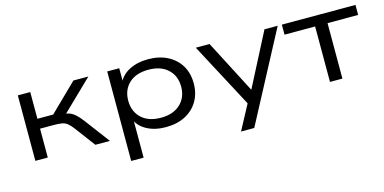

<svg xmlns="http://www.w3.org/2000/svg" viewBox="-67 -854 2776 1388"><g transform="rotate(-15 1320.5 -159.5)"><path d="M106 0V-490H199V-290H317L522 -490H634L387 -251L369 -278Q404 -276 428.5 -268Q453 -260 475 -241Q497 -222 523 -188L664 0H555L436 -159Q417 -183 400.5 -195.5Q384 -208 361 -212Q338 -216 300 -216H199V0Z M775 180V-490H865V-380H857Q880 -436 940.5 -467.5Q1001 -499 1081 -499Q1165 -499 1227 -467Q1289 -435 1323 -378.5Q1357 -322 1357 -245Q1357 -170 1323 -112.5Q1289 -55 1227.5 -23Q1166 9 1081 9Q1001 9 941.5 -22.5Q882 -54 860 -108H868V180ZM1065 -66Q1157 -66 1210 -115.5Q1263 -165 1263 -246Q1263 -327 1210 -376Q1157 -425 1065 -425Q972 -425 919.5 -376Q867 -327 867 -246Q867 -165 919.5 -115.5Q972 -66 1065 -66Z M1597 180 1712 -35V26L1438 -490H1541L1755 -77H1739L1952 -490H2051L1696 180Z M2311 0V-415H2082V-490H2633V-415H2404V0Z"/></g></svg>

Font: Nunito Sans 10pt Expanded
Style: Regular
Weight: 400
Width: 7
Designer: Vernon Adams
Foundry: Vernon Adams
Version: Version 3.101;gftools[0.9.27]